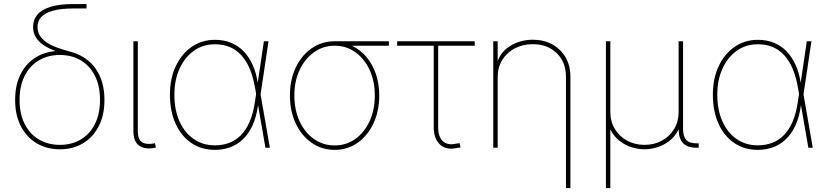

<svg xmlns="http://www.w3.org/2000/svg" viewBox="-20 -748 4180 972"><path d="M283.2 7.8Q216.8 7.8 165.5 -22.7Q114.3 -53.2 85.4 -109.4Q56.6 -165.5 56.6 -242.2Q56.6 -319.3 85.4 -374.8Q114.3 -430.2 165.5 -460.2Q216.8 -490.2 283.2 -490.2L336.9 -467.3Q296.4 -477.1 262 -489.5Q227.5 -502 201.9 -518.8Q176.3 -535.6 161.9 -558.8Q147.5 -582 147.5 -612.3Q147.5 -647.9 169.2 -673.8Q190.9 -699.7 236.1 -713.6Q281.2 -727.5 352.1 -727.5H418V-705.1H352.1Q287.6 -705.1 247.3 -693.6Q207 -682.1 188.5 -661.4Q169.9 -640.6 169.9 -612.3Q169.9 -578.1 190.9 -555.2Q211.9 -532.2 242.4 -518.3Q272.9 -504.4 302.5 -496.1Q332 -487.8 349.1 -482.4Q385.3 -471.2 414.8 -450.2Q444.3 -429.2 465.3 -398.9Q486.3 -368.7 497.6 -329.3Q508.8 -290 508.8 -242.2Q508.8 -165.5 480 -109.4Q451.2 -53.2 400.4 -22.7Q349.6 7.8 283.2 7.8ZM283.2 -14.6Q342.8 -14.6 388.7 -41.7Q434.6 -68.8 460.4 -119.9Q486.3 -170.9 486.3 -242.2Q486.3 -313.5 460.4 -364.5Q434.6 -415.5 388.7 -442.6Q342.8 -469.7 283.2 -469.7Q223.6 -469.7 177.5 -442.6Q131.3 -415.5 105.2 -364.5Q79.1 -313.5 79.1 -242.2Q79.1 -170.9 105.2 -119.9Q131.3 -68.8 177.5 -41.7Q223.6 -14.6 283.2 -14.6Z M760.3 1Q712.4 9.3 683.8 -11.2Q655.3 -31.7 655.3 -85.4V-539.1H677.7V-85.4Q677.7 -40.5 699.7 -27.6Q721.7 -14.6 759.3 -22Q762.2 -22.9 762 -22.7Q761.7 -22.5 764.6 -22.9L769 -1Q767.1 -1 764.9 -0.5Q762.7 0 760.3 1Z M1068.4 10.7Q999 10.7 947.8 -24.7Q896.5 -60.1 868.4 -123Q840.3 -186 840.3 -268.6Q840.3 -349.6 869.4 -412.1Q898.4 -474.6 950 -510.5Q1001.5 -546.4 1068.4 -546.4Q1113.8 -546.4 1150.6 -531Q1187.5 -515.6 1214.8 -486.8Q1242.2 -458 1260.3 -416.7Q1278.3 -375.5 1285.6 -323.7H1291.5L1298.8 -272L1346.2 0H1323.7L1272 -299.3Q1262.7 -354.5 1245.6 -396.5Q1228.5 -438.5 1203.1 -466.8Q1177.7 -495.1 1144.3 -509.5Q1110.8 -523.9 1068.4 -523.9Q1007.8 -523.9 961.7 -491.2Q915.5 -458.5 889.2 -400.9Q862.8 -343.3 862.8 -268.6Q862.8 -192.4 888.2 -134.8Q913.6 -77.1 960 -44.7Q1006.3 -12.2 1068.4 -12.2Q1106 -12.2 1138.9 -24.2Q1171.9 -36.1 1198.5 -62.5Q1225.1 -88.9 1243.7 -131.3Q1262.2 -173.8 1271 -234.9L1315.9 -539.1H1339.4L1298.8 -268.1L1292 -214.4H1286.1Q1277.8 -154.3 1257.6 -111.3Q1237.3 -68.4 1208 -41.3Q1178.7 -14.2 1143.1 -1.7Q1107.4 10.7 1068.4 10.7Z M1674.3 10.7Q1609.4 10.7 1558.1 -24.9Q1506.8 -60.5 1477.3 -122.8Q1447.8 -185.1 1447.8 -264.6Q1447.8 -344.2 1477.3 -406.2Q1506.8 -468.3 1558.1 -503.7Q1609.4 -539.1 1674.3 -539.1H1948.7V-516.6H1730H1674.3Q1616.2 -516.6 1570.1 -483.9Q1523.9 -451.2 1497.1 -394.5Q1470.2 -337.9 1470.2 -264.6Q1470.2 -190.9 1496.8 -133.8Q1523.4 -76.7 1569.6 -44.2Q1615.7 -11.7 1674.3 -11.7Q1732.4 -11.7 1778.3 -44.2Q1824.2 -76.7 1850.8 -133.8Q1877.4 -190.9 1877.4 -264.6Q1877.4 -337.9 1850.8 -394.8Q1824.2 -451.7 1778.3 -484.1Q1732.4 -516.6 1674.3 -516.6V-535.2Q1722.7 -535.2 1763.7 -515.4Q1804.7 -495.6 1835.2 -459.5Q1865.7 -423.3 1882.8 -373.8Q1899.9 -324.2 1899.9 -264.6Q1899.9 -185.1 1870.4 -122.8Q1840.8 -60.5 1790 -24.9Q1739.3 10.7 1674.3 10.7Z M2289.1 2Q2235.8 12.2 2205.8 -17.8Q2175.8 -47.9 2175.8 -102.5V-516.6H1990.7V-539.1H2383.3V-516.6H2198.2V-102.5Q2198.2 -56.2 2221.4 -33.9Q2244.6 -11.7 2285.6 -20Q2291 -21 2296.6 -22Q2302.2 -22.9 2307.1 -23.4L2311.5 -1.5Q2306.2 -1 2300.3 0Q2294.4 1 2289.1 2Z M2499.5 -359.4V0H2477.1V-539.1H2499.5V-421.9H2493.7Q2511.2 -484.4 2563.2 -515.6Q2615.2 -546.9 2677.2 -546.9Q2733.4 -546.9 2776.1 -523.2Q2818.8 -499.5 2843.3 -457.5Q2867.7 -415.5 2867.7 -359.4V204.1H2845.2V-359.4Q2845.2 -433.6 2798.3 -479Q2751.5 -524.4 2677.2 -524.4Q2626.5 -524.4 2586.2 -503.2Q2545.9 -481.9 2522.7 -444.6Q2499.5 -407.2 2499.5 -359.4Z M3047.4 204.1V-539.1H3069.8V-179.7Q3069.8 -132.8 3092.3 -95.5Q3114.7 -58.1 3154.1 -36.4Q3193.4 -14.6 3242.7 -14.6Q3292.5 -14.6 3331.5 -36.4Q3370.6 -58.1 3393.1 -95.5Q3415.5 -132.8 3415.5 -179.7V-539.1H3438V-96.7Q3438 -56.6 3454.1 -39.6Q3470.2 -22.5 3505.4 -22.5H3517.1V0H3505.4Q3460.4 0 3438 -23.4Q3415.5 -46.9 3415.5 -96.7V-179.7H3433.1Q3433.1 -127.9 3415 -92Q3397 -56.2 3368.2 -34.2Q3339.4 -12.2 3306.2 -2.2Q3272.9 7.8 3242.7 7.8Q3212.4 7.8 3179.2 -2.2Q3146 -12.2 3117.2 -34.2Q3088.4 -56.2 3070.3 -92Q3052.2 -127.9 3052.2 -179.7H3069.8V204.1Z M3816.9 10.7Q3747.6 10.7 3696.3 -24.7Q3645 -60.1 3616.9 -123Q3588.9 -186 3588.9 -268.6Q3588.9 -349.6 3617.9 -412.1Q3647 -474.6 3698.5 -510.5Q3750 -546.4 3816.9 -546.4Q3862.3 -546.4 3899.2 -531Q3936 -515.6 3963.4 -486.8Q3990.7 -458 4008.8 -416.7Q4026.9 -375.5 4034.2 -323.7H4040L4047.4 -272L4094.7 0H4072.3L4020.5 -299.3Q4011.2 -354.5 3994.1 -396.5Q3977.1 -438.5 3951.7 -466.8Q3926.3 -495.1 3892.8 -509.5Q3859.4 -523.9 3816.9 -523.9Q3756.3 -523.9 3710.2 -491.2Q3664.1 -458.5 3637.7 -400.9Q3611.3 -343.3 3611.3 -268.6Q3611.3 -192.4 3636.7 -134.8Q3662.1 -77.1 3708.5 -44.7Q3754.9 -12.2 3816.9 -12.2Q3854.5 -12.2 3887.5 -24.2Q3920.4 -36.1 3947 -62.5Q3973.6 -88.9 3992.2 -131.3Q4010.7 -173.8 4019.5 -234.9L4064.5 -539.1H4087.9L4047.4 -268.1L4040.5 -214.4H4034.7Q4026.4 -154.3 4006.1 -111.3Q3985.8 -68.4 3956.5 -41.3Q3927.2 -14.2 3891.6 -1.7Q3856 10.7 3816.9 10.7Z"/></svg>

Font: Inter 18pt Thin
Style: Regular
Weight: 250
Designer: Rasmus Andersson
Foundry: rsms
Version: Version 4.001;git-66647c0bb